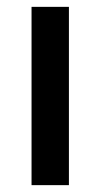

<svg xmlns="http://www.w3.org/2000/svg" viewBox="-20 -540 293 560"><path d="M72 0V-520H181V0Z"/></svg>

Font: Bricolage Grotesque 48pt Condensed ExtraBold Medium
Style: Regular
Weight: 500
Version: Version 1.000;gftools[0.9.30]